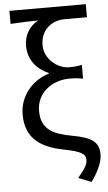

<svg xmlns="http://www.w3.org/2000/svg" viewBox="-64 -837 610 1082"><g transform="rotate(-5 240.5 -295.5)"><path d="M409 205C454 144 473 89 473 56C473 -18 431 -44 323 -64C223 -82 149 -111 149 -219C149 -325 241 -386 334 -386C362 -386 383 -385 412 -379V-457C383 -451 368 -450 340 -450C274 -450 201 -508 201 -587C201 -673 265 -722 337 -722H464V-796H32V-722C99 -726 129 -727 189 -728C138 -701 108 -652 108 -590C108 -512 156 -456 222 -428V-424C132 -398 55 -315 55 -207C55 -64 151 -14 267 9C366 29 391 44 391 77C391 107 376 127 336 176Z"/></g></svg>

Font: Source Han Sans JP
Style: Regular
Weight: 400
Designer: Ryoko NISHIZUKA 西塚涼子 (kana, bopomofo & ideographs); Paul D. Hunt (Latin, Greek & Cyrillic); Sandoll Communications 산돌커뮤니
Foundry: Adobe
Version: Version 2.004;hotconv 1.0.118;makeotfexe 2.5.65603